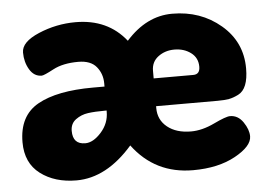

<svg xmlns="http://www.w3.org/2000/svg" viewBox="-42 -536 839 599"><g transform="rotate(-5 378.0 -236.0)"><path d="M517 -482Q606 -482 669 -428.5Q732 -375 732 -292Q732 -260 724 -240Q716 -220 700 -212Q684 -204 670.5 -201.5Q657 -199 635 -199H442V-193Q442 -156 470 -133.5Q498 -111 544 -111Q579 -111 617.5 -129.5Q656 -148 669 -148Q694 -148 710 -124.5Q726 -101 726 -80Q726 -49 672.5 -19.5Q619 10 540 10Q421 10 351 -84Q269 10 175 10Q107 10 62 -24Q17 -58 17 -123Q17 -206 77.5 -240Q138 -274 251 -274H287V-284Q287 -314 269 -336Q251 -358 212 -358Q164 -358 133 -341.5Q102 -325 95 -325Q71 -325 57 -348.5Q43 -372 43 -402Q43 -435 98.5 -458.5Q154 -482 214 -482Q315 -482 372 -410Q436 -482 517 -482ZM442 -286H566Q587 -286 587 -310Q587 -338 565.5 -354Q544 -370 514 -370Q485 -370 463.5 -354Q442 -338 442 -310ZM287 -195V-199H283Q250 -199 228.5 -196Q207 -193 190 -180.5Q173 -168 173 -145Q173 -103 212 -103Q237 -103 262 -131Q287 -159 287 -195Z"/></g></svg>

Font: Dosis
Style: ExtraBold
Weight: 800
Designer: EdgarTolentino, PabloImpallari, IginoMarini
Foundry: EdgarTolentino, PabloImpallari, IginoMarini
Version: Version 1.007